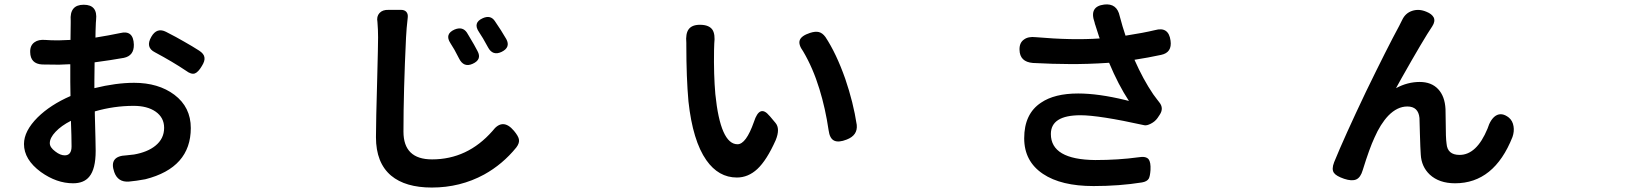

<svg xmlns="http://www.w3.org/2000/svg" viewBox="-20 -802 7540 879"><path d="M314.5 37.1Q239.3 37.1 167 -14.6Q89.8 -71.3 89.8 -142.6Q89.8 -202.1 152.3 -264.6Q210.9 -322.3 302.7 -362.3Q301.8 -383.8 301.8 -427.7V-507.8Q299.8 -507.8 295.9 -507.8Q264.6 -505.9 251 -505.9Q199.2 -505.9 172.9 -506.8Q119.1 -509.8 118.2 -563.5Q117.2 -593.8 137.7 -608.4Q156.2 -622.1 188.5 -619.1Q210.9 -617.2 248 -617.2Q263.7 -617.2 297.9 -619.1Q300.8 -619.1 302.7 -619.1Q303.7 -652.3 303.7 -697.3Q303.7 -702.1 303.7 -707Q297.9 -780.3 363.3 -780.3Q427.7 -780.3 419.9 -710.9Q419.9 -708 419.4 -704.1Q418.9 -700.2 418.9 -698.2Q417 -655.3 417 -629.9Q477.5 -639.6 529.3 -650.4Q590.8 -666 592.8 -597.7Q593.8 -546.9 546.9 -537.1Q487.3 -526.4 413.1 -516.6Q412.1 -488.3 412.1 -431.6V-398.4Q511.7 -422.9 593.8 -422.9Q705.1 -422.9 778.3 -368.2Q853.5 -311.5 853.5 -215.8Q853.5 -34.2 645.5 18.6Q603.5 26.4 570.3 29.3Q519.5 33.2 502.9 -14.6Q477.5 -87.9 558.6 -90.8Q582 -92.8 593.8 -94.7Q655.3 -105.5 691.4 -134.8Q731.4 -167 731.4 -216.8Q731.4 -263.7 692.4 -291Q654.3 -317.4 591.8 -317.4Q502 -317.4 414.1 -292Q414.1 -288.1 414.1 -280.3Q418 -141.6 418 -111.3Q418 -28.3 388.7 6.8Q364.3 37.1 314.5 37.1ZM276.4 -90.8Q307.6 -90.8 307.6 -131.8Q307.6 -174.8 304.7 -249Q260.7 -226.6 234.4 -198.7Q208 -170.9 208 -146.5Q208 -127 233.4 -108.4Q255.9 -90.8 276.4 -90.8ZM831.1 -478.5Q771.5 -518.6 689.5 -562.5Q644.5 -585 672.9 -633.8Q698.2 -677.7 740.2 -656.2Q788.1 -631.8 823.2 -611.3Q861.3 -589.8 891.6 -570.3Q914.1 -555.7 916 -539.1Q918.9 -523.4 904.3 -500Q887.7 -471.7 872.1 -465.8Q855.5 -460 831.1 -478.5Z M1957 56.6Q1835.9 56.6 1770.5 2Q1701.2 -56.6 1701.2 -173.8Q1701.2 -244.1 1707 -447.3Q1710.9 -594.7 1710.9 -630.9Q1710.9 -666 1708 -701.2Q1703.1 -726.6 1717.3 -742.2Q1731.4 -757.8 1758.8 -756.8H1774.4H1816.4Q1832 -756.8 1840.3 -747.6Q1848.6 -738.3 1846.7 -721.7Q1840.8 -670.9 1838.9 -630.9Q1827.1 -384.8 1827.1 -199.2Q1827.1 -72.3 1958 -72.3Q2120.1 -72.3 2234.4 -202.1Q2281.2 -264.6 2333 -203.1Q2352.5 -179.7 2355.5 -165Q2359.4 -147.5 2343.8 -127Q2281.2 -49.8 2196.3 -2.9Q2086.9 56.6 1957 56.6ZM2081.1 -535.2Q2074.2 -548.8 2060.5 -574.2Q2050.8 -590.8 2042 -604.5Q2014.6 -646.5 2061.5 -667Q2097.7 -681.6 2117.2 -653.3Q2120.1 -648.4 2126 -638.7Q2154.3 -591.8 2166 -568.4Q2187.5 -529.3 2143.6 -509.8Q2102.5 -491.2 2081.1 -535.2ZM2213.9 -585.9Q2210.9 -591.8 2205.1 -601.6Q2196.3 -618.2 2191.4 -626Q2179.7 -645.5 2172.9 -655.3Q2143.6 -698.2 2190.4 -718.8Q2225.6 -734.4 2245.1 -706.1Q2275.4 -662.1 2297.9 -623Q2318.4 -585 2276.4 -564.5Q2235.4 -544.9 2213.9 -585.9Z M3353.5 10.7Q3269.5 10.7 3213.9 -68.4Q3151.4 -157.2 3131.8 -337.9Q3122.1 -446.3 3122.1 -593.8Q3122.1 -599.6 3122.1 -605.5Q3118.2 -648.4 3132.8 -668Q3148.4 -689.5 3188 -688.5Q3227.5 -687.5 3242.2 -665Q3254.9 -644.5 3250 -602.5Q3249 -590.8 3249 -572.3Q3247.1 -460 3254.9 -371.1Q3278.3 -141.6 3356.4 -141.6Q3395.5 -141.6 3431.6 -244.1Q3458 -326.2 3502.9 -271.5L3504.9 -269.5L3530.3 -239.3Q3552.7 -212.9 3531.2 -160.2Q3490.2 -68.4 3447.3 -28.3Q3405.3 10.7 3353.5 10.7ZM3798.8 -158.2Q3778.3 -168 3773.4 -206.1Q3758.8 -305.7 3731.4 -394.5Q3702.1 -490.2 3657.2 -566.4Q3633.8 -598.6 3641.6 -618.7Q3649.4 -638.7 3688.5 -651.4Q3712.9 -659.2 3728.5 -655.3Q3745.1 -651.4 3758.8 -632.8Q3808.6 -557.6 3849.6 -441.4Q3886.7 -333 3902.3 -230.5Q3907.2 -182.6 3856.4 -163.1Q3819.3 -148.4 3798.8 -158.2Z M4986.3 49.8Q4837.9 49.8 4754.9 -5.9Q4668.9 -63.5 4668.9 -168.9Q4668.9 -281.2 4746.1 -332Q4807.6 -374 4916 -374Q5008.8 -374 5132.8 -343.8Q5144.5 -340.8 5148.4 -339.8Q5099.6 -414.1 5057.6 -514.6Q4957 -507.8 4872.1 -508.8Q4804.7 -508.8 4709 -513.7Q4648.4 -518.6 4647.5 -574.2Q4646.5 -606.4 4668 -621.1Q4687.5 -635.7 4721.7 -631.8Q4889.6 -617.2 5014.6 -626Q5013.7 -628.9 5011.7 -633.8Q5000 -670.9 4995.1 -685.5Q4995.1 -687.5 4993.2 -690.4Q4992.2 -696.3 4991.2 -699.2Q4964.8 -772.5 5035.2 -781.2Q5093.8 -788.1 5106.4 -727.5Q5119.1 -678.7 5132.8 -638.7Q5214.8 -651.4 5267.6 -664.1Q5330.1 -681.6 5338.9 -616.2Q5346.7 -561.5 5295.9 -550.8Q5237.3 -538.1 5173.8 -528.3Q5213.9 -437.5 5259.8 -370.1Q5265.6 -362.3 5277.3 -346.7Q5284.2 -337.9 5287.1 -334Q5309.6 -306.6 5289.1 -276.4L5279.3 -261.7Q5267.6 -245.1 5248 -235.4Q5230.5 -226.6 5219.7 -228.5Q5011.7 -274.4 4926.8 -274.4Q4791 -274.4 4791 -188.5Q4791 -71.3 4994.1 -69.3Q5100.6 -69.3 5192.4 -82Q5225.6 -87.9 5238.3 -73.2Q5249 -59.6 5247.1 -23.4Q5245.1 4.9 5239.3 15.6Q5231.4 29.3 5208 33.2Q5104.5 49.8 4986.3 49.8Z M6641.6 37.1Q6568.4 37.1 6525.4 -2.9Q6487.3 -39.1 6484.4 -94.7Q6482.4 -122.1 6480.5 -189.5Q6479.5 -243.2 6478.5 -261.7Q6473.6 -314.5 6422.9 -314.5Q6377 -314.5 6335.9 -272.5Q6299.8 -234.4 6272.5 -171.9Q6250 -124 6218.8 -23.4Q6209 10.7 6189 19.5Q6168.9 28.3 6133.8 16.6Q6096.7 3.9 6086.9 -10.7Q6075.2 -27.3 6087.9 -59.6Q6134.8 -174.8 6233.4 -381.8Q6331.1 -583 6385.7 -683.6Q6388.7 -689.5 6394.5 -701.2Q6397.5 -708 6399.4 -710.9Q6414.1 -742.2 6445.3 -752.4Q6476.6 -762.7 6510.7 -748Q6535.2 -738.3 6543.9 -721.7Q6551.8 -704.1 6537.1 -681.6Q6498 -624 6395.5 -442.4Q6378.9 -412.1 6371.1 -398.4Q6423.8 -426.8 6479.5 -426.8Q6533.2 -426.8 6564 -394Q6594.7 -361.3 6597.7 -302.7Q6598.6 -288.1 6598.6 -247.1Q6598.6 -169.9 6602.5 -144.5Q6606.4 -92.8 6662.1 -92.8Q6740.2 -92.8 6790 -212.9Q6803.7 -256.8 6828.1 -272.5Q6855.5 -289.1 6887.7 -263.7Q6905.3 -249 6909.2 -223.6Q6913.1 -200.2 6904.3 -174.8Q6820.3 37.1 6641.6 37.1Z"/></svg>

Font: Bpmf GenSen Rounded B
Style: B
Weight: 700
Foundry: But Ko
Version: Version 1.320